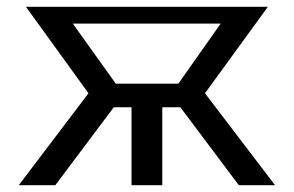

<svg xmlns="http://www.w3.org/2000/svg" viewBox="-20 -542 860 562"><path d="M35 0H142L313 -228H365V0H455V-228H508L679 0H785L580 -269L764 -522H56L239 -269ZM319 -297 193 -473H626L502 -297Z"/></svg>

Font: FIGSv2-sans-serif Medium
Style: Regular
Weight: 500
Designer: Matt McInerney, Pablo Impallari, Rodrigo Fuenzalida,Mirko Velimirovic
Foundry: Matt McInerney, Pablo Impallari, Rodrigo Fuenzalida
Version: Version 4.021;hotconv 1.0.109;makeotfexe 2.5.65596